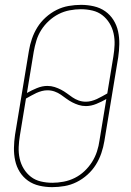

<svg xmlns="http://www.w3.org/2000/svg" viewBox="-20 -763 540 791"><path d="M195 8Q168 8 142 2Q116 -4 95.5 -18.5Q75 -33 61.5 -54.5Q48 -76 42.5 -101.5Q37 -127 37.5 -154Q38 -181 42 -208L99 -553Q103 -578 111.5 -603Q120 -628 134 -650.5Q148 -673 168.5 -691.5Q189 -710 213 -722Q237 -734 263 -738.5Q289 -743 314 -743Q341 -743 367 -737Q393 -731 413.5 -716.5Q434 -702 447.5 -680.5Q461 -659 466.5 -633.5Q472 -608 471.5 -581Q471 -554 467 -527L410 -182Q406 -157 397.5 -132Q389 -107 375 -84.5Q361 -62 340.5 -43.5Q320 -25 296 -13Q272 -1 246 3.5Q220 8 195 8ZM334 -344Q345 -344 356.5 -347Q368 -350 379 -355Q390 -360 400.5 -366Q411 -372 422 -378L447 -530Q451 -554 452 -578Q453 -602 448 -625Q443 -648 431 -667.5Q419 -687 401.5 -700.5Q384 -714 361 -719.5Q338 -725 313 -725Q291 -725 267 -720.5Q243 -716 221.5 -705Q200 -694 181.5 -677Q163 -660 150 -639.5Q137 -619 130 -596Q123 -573 119 -550L91 -380Q110 -391 132 -400Q154 -409 175 -409Q191 -409 205 -404.5Q219 -400 231.5 -393.5Q244 -387 255.5 -378.5Q267 -370 278.5 -362Q290 -354 304 -349Q318 -344 334 -344ZM196 -10Q218 -10 242 -14.5Q266 -19 288 -30Q310 -41 328 -58Q346 -75 359 -95.5Q372 -116 379.5 -139Q387 -162 390 -185L418 -355Q399 -344 377 -335Q355 -326 334 -326Q318 -326 304 -330.5Q290 -335 277.5 -341.5Q265 -348 253.5 -356.5Q242 -365 230.5 -373Q219 -381 205 -386Q191 -391 175 -391Q164 -391 152.5 -388Q141 -385 130 -380Q119 -375 108.5 -369Q98 -363 87 -357L62 -205Q58 -181 57 -157Q56 -133 61 -110Q66 -87 78 -67.5Q90 -48 107.5 -34.5Q125 -21 148 -15.5Q171 -10 196 -10Z"/></svg>

Font: Iosevka Term Curly Thin
Style: Italic
Weight: 100
Italic angle: -9°
Designer: Belleve Invis
Foundry: Belleve Invis
Version: Version 32.3.0